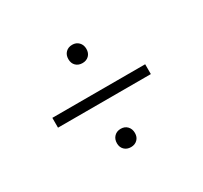

<svg xmlns="http://www.w3.org/2000/svg" viewBox="-95 -710 698 660"><g transform="rotate(-30 254.0 -380.0)"><path d="M218.5 -546.5Q218.5 -563 228.5 -573Q238.5 -583 254.5 -583Q270 -583 280 -572.8Q290 -562.5 290 -546.5Q290 -530 280 -520.2Q270 -510.5 254.5 -510.5Q238.5 -510.5 228.5 -520.2Q218.5 -530 218.5 -546.5ZM70 -360.5V-399.5H438.5V-360.5ZM218.5 -212.5Q218.5 -229 228.5 -239.2Q238.5 -249.5 254.5 -249.5Q270.5 -249.5 280.2 -239.2Q290 -229 290 -212.5Q290 -196.5 280 -186.8Q270 -177 254.5 -177Q238.5 -177 228.5 -186.8Q218.5 -196.5 218.5 -212.5Z"/></g></svg>

Font: Encode Sans Condensed ExLight
Style: Regular
Weight: 275
Width: 3
Designer: Multiple Designers
Foundry: Impallari Type
Version: Version 2.000